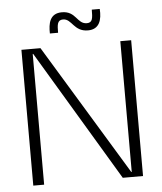

<svg xmlns="http://www.w3.org/2000/svg" viewBox="-51 -748 671 793"><g transform="rotate(-5 284.5 -351.5)"><path d="M465 -21H463L134 -563H55V0H100V-542H102L426 0H510V-563H465ZM336 -619C384 -619 395 -658 392 -703H359C359 -668 358 -649 334 -649C293 -649 294 -703 235 -703C184 -703 177 -661 178 -620H212C212 -653 213 -673 237 -673C274 -673 277 -619 336 -619Z"/></g></svg>

Font: OSH Darker Grotesque
Style: Regular
Weight: 400
Designer: Gabriel Lam
Foundry: TypeRant
Version: Version 1.000;Glyphs 3.1.1 (3148)